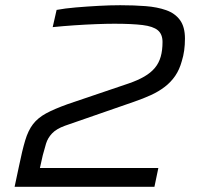

<svg xmlns="http://www.w3.org/2000/svg" viewBox="-20 -716 760 736"><path d="M36 0 53 -80Q65 -139 76.5 -177.5Q88 -216 106.5 -240Q125 -264 156 -281Q187 -298 240 -317L473 -396Q508 -408 533 -422.5Q558 -437 573.5 -455.5Q589 -474 596 -498.5Q603 -523 603 -555Q603 -585 585 -600Q567 -615 526.5 -620Q486 -625 418 -625Q390 -625 349.5 -623.5Q309 -622 265 -619Q221 -616 182 -612L197 -678Q229 -684 270.5 -687.5Q312 -691 356.5 -693.5Q401 -696 441 -696Q494 -696 538.5 -692.5Q583 -689 617 -677Q651 -665 670 -639Q689 -613 689 -568Q689 -544 686 -522.5Q683 -501 677 -482Q668 -449 651.5 -425Q635 -401 611.5 -383Q588 -365 558.5 -351.5Q529 -338 494 -326L229 -234Q196 -222 179.5 -204.5Q163 -187 156.5 -165.5Q150 -144 144 -121L133 -72H587L572 0Z"/></svg>

Font: Saira Expanded
Style: Italic
Weight: 400
Width: 7
Italic angle: -12°
Designer: Hector Gatti with collaboration of the Omnibus-Type team
Foundry: Omnibus-Type
Version: Version 1.101